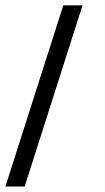

<svg xmlns="http://www.w3.org/2000/svg" viewBox="-20 -593 387 711"><path d="M285.6 -573.2 71.3 97.7H0L214.4 -573.2Z"/></svg>

Font: Gasq
Style: Regular
Weight: 400
Designer: Husham Jawad
Version: Version 1.00;December 29, 2020;FontCreator 13.0.0.2683 32-bi